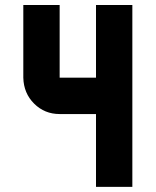

<svg xmlns="http://www.w3.org/2000/svg" viewBox="-20 -728 606 748"><path d="M354 -708.5H495.6V0H354V-283.7H212.4Q153.8 -283.7 113 -324.2Q72.3 -364.7 70.8 -425.3V-708.5H212.4V-425.3H354Z"/></svg>

Font: Blazma
Style: Regular
Weight: 400
Designer: GGBotNet
Version: 1.00